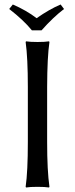

<svg xmlns="http://www.w3.org/2000/svg" viewBox="-20 -832 334 855"><path d="M122.1 -696.8Q85.9 -741.7 21 -792L37.1 -812Q97.2 -786.1 143.1 -751Q200.2 -791 250 -812L265.1 -792Q215.3 -753.9 165 -696.8ZM104 -444.8Q104 -573.7 94.2 -645L96.2 -647.9Q114.3 -645 147.2 -645Q180.2 -645 198.2 -647.9L200.2 -645Q190.4 -579.1 189.9 -444.8V-200.2Q189.9 -71.3 200.2 0L198.2 2.9Q180.2 0 147 0Q113.8 0 96.2 2.9L94.2 0Q104 -67.9 104 -200.2Z"/></svg>

Font: Biolilbert
Style: Regular
Weight: 400
Designer: Philipp H. Poll
Foundry: Philipp H. Poll
Version: Version 1.1.0